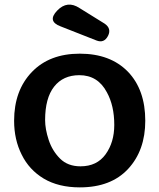

<svg xmlns="http://www.w3.org/2000/svg" viewBox="-20 -799 689 830"><path d="M325 11Q233 11 169 -27Q106 -65 74 -130Q41 -195 41 -277Q41 -408 118 -488Q194 -567 325 -567Q457 -567 533 -489Q608 -411 608 -277Q608 -149 534 -69Q460 11 325 11ZM328 -80Q399 -80 436.5 -132Q474 -184 474 -259Q474 -342 442 -400Q403 -474 323 -474Q253 -474 214 -424.5Q175 -375 175 -280Q175 -241 190.5 -194Q206 -147 239.5 -113.5Q273 -80 328 -80ZM242 -685Q183 -707 227 -753Q271 -799 324 -764L432 -697Q463 -676 447 -644Q430 -611 397 -624Z"/></svg>

Font: MaokenZhuyuanTi
Style: Regular
Weight: 400
Designer: Fontworks Inc & LongZhuTi team: ZERO子、时光羊、荆南、频凡、刘鹏、Little White Dog、帆影Magmeta、奈白不弍、白日月球、ChaoTawei、雨三（排名不分先后）
Version: Version 1.000; 20230222